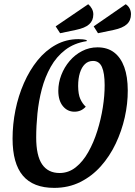

<svg xmlns="http://www.w3.org/2000/svg" viewBox="-20 -890 656 932"><path d="M243.3 22Q141.3 22 91.2 -37.1Q41 -96.2 41 -217.2Q41 -286.3 54.9 -355.4Q68.8 -424.5 96.2 -486.8Q123.5 -549 162.3 -597Q201.2 -645 251.2 -672.5Q301.2 -700 361 -700Q372.8 -700 382.3 -698.9Q391.8 -697.8 400.8 -695.3V-690.3Q339.7 -680.8 296.8 -647.8Q253.8 -614.8 226.2 -565.5Q198.5 -516.2 183.1 -457.8Q167.7 -399.3 161.7 -338.8Q155.7 -278.3 155.7 -223Q155.7 -134.3 184.5 -92.2Q213.3 -50.2 269.3 -50.2Q312.7 -50.2 347.5 -77.8Q382.3 -105.3 408.5 -151.8Q434.7 -198.2 452.3 -254.4Q470 -310.7 479.1 -368.6Q488.2 -426.5 488 -477.3Q487.8 -535.5 474.8 -564.8Q461.7 -594.2 431.7 -594.2Q408.3 -594.2 392.3 -578.8Q376.3 -563.5 367.8 -536.2Q359.3 -509 359.3 -472.2Q359.7 -432 369.8 -409.7Q379.8 -387.3 396.3 -372Q384.2 -359.2 370.8 -353.5Q357.5 -347.8 341.2 -347.8Q307.5 -347.8 285.3 -374.7Q263.2 -401.5 263 -449Q263 -488.2 277.6 -526Q292.2 -563.8 318.1 -594.2Q344 -624.5 378.7 -642.3Q413.3 -660.2 453.2 -660.2Q501.7 -660.2 534 -635.4Q566.3 -610.7 583.2 -564.3Q600 -518 600.2 -451.2Q600.5 -387.3 585.7 -320.8Q570.8 -254.2 541.7 -192.8Q512.5 -131.3 469.5 -83.1Q426.5 -34.8 369.6 -6.4Q312.7 22 243.3 22ZM271.8 -728.8 250.2 -762 408.2 -869.5Q418.5 -861.3 425.8 -848.1Q433 -834.8 433 -820.2Q433 -790.2 412.8 -772Q392.5 -753.8 348 -744.8ZM455.7 -728.8 434.7 -762 590.3 -869.5Q603 -861.3 609.4 -848.5Q615.8 -835.7 615.8 -821.2Q615.8 -790.3 595.5 -772.1Q575.2 -753.8 532.3 -744.8Z"/></svg>

Font: Sansita Swashed Light
Style: Regular
Weight: 300
Designer: Pablo Cosgaya
Foundry: Omnibus-Type
Version: Version 1.003